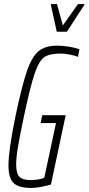

<svg xmlns="http://www.w3.org/2000/svg" viewBox="-20 -922 438 950"><path d="M22 -104Q22 -178 56 -344Q88 -497 113 -569.5Q138 -642 171 -669Q204 -696 263 -696Q291 -696 322 -691Q353 -686 373 -678L366 -641Q347 -648 322.5 -652.5Q298 -657 281 -657Q226 -657 200 -640Q174 -623 152 -559.5Q130 -496 98 -344Q78 -249 69 -195.5Q60 -142 60 -109Q60 -64 76 -47.5Q92 -31 130 -31Q149 -31 168 -34Q187 -37 199 -42L257 -313H181L189 -352H305L232 -9Q209 -2 181.5 3Q154 8 134 8Q73 8 47.5 -16Q22 -40 22 -104ZM261 -765 232 -896 233 -902H262L291 -796L366 -902H398L396 -896L311 -765Z"/></svg>

Font: Saira Ultra Condensed ExLight
Style: Italic
Weight: 200
Width: 1
Italic angle: -12°
Designer: Hector Gatti with collaboration of the Omnibus-Type team
Foundry: Omnibus-Type
Version: Version 1.001; ttfautohint (v1.8)